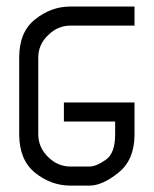

<svg xmlns="http://www.w3.org/2000/svg" viewBox="-20 -580 480 600"><path d="M400.4 -500Q349.6 -500 200.2 -500Q160.2 -500 129.9 -469.7Q99.6 -440.4 99.6 -400.4Q99.6 -320.3 99.6 -160.2Q99.6 -120.1 129.9 -89.8Q160.2 -59.6 200.2 -59.6Q219.7 -59.6 259.8 -59.6Q280.3 -59.6 309.6 -80.1Q339.8 -99.6 339.8 -160.2Q339.8 -172.9 339.8 -186.5Q339.8 -200.2 339.8 -200.2Q287.1 -200.2 179.7 -200.2Q179.7 -214.8 179.7 -259.8Q235.4 -259.8 400.4 -259.8Q400.4 -240.2 400.4 -210Q400.4 -179.7 400.4 -160.2Q400.4 -80.1 349.6 -40Q299.8 0 259.8 0Q240.2 0 200.2 0Q139.6 0 89.8 -40Q40 -80.1 40 -160.2Q40 -240.2 40 -400.4Q40 -480.5 89.8 -519.5Q139.6 -559.6 200.2 -559.6Q266.6 -559.6 400.4 -559.6Q400.4 -544.9 400.4 -500Z"/></svg>

Font: Moonwalk
Style: Regular
Weight: 400
Designer: BarCoded
Foundry: BarCoded
Version: Version 1.0